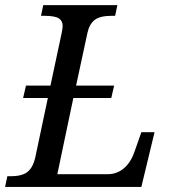

<svg xmlns="http://www.w3.org/2000/svg" viewBox="-40 -734 683 754"><path d="M-11.2 -42H2Q48.3 -42 69.1 -59.8Q89.8 -77.6 98.1 -113.8L147.9 -349.1H50.8L62 -397.9H158.2L202.1 -604Q203.6 -609.9 204.8 -618.7Q206.1 -627.4 206.1 -631.8Q206.1 -652.3 190.7 -662.1Q175.3 -671.9 133.8 -671.9H121.1L129.9 -713.9H420.9L412.1 -671.9H398.9Q352.1 -671.9 331.3 -655.3Q310.5 -638.7 303.2 -604L258.8 -397.9H408.2L397 -349.1H248L185.1 -49.8H381.8Q419.4 -49.8 447 -73.5Q474.6 -97.2 488.8 -140.1L515.1 -214.8H566.9L515.1 0H-20Z"/></svg>

Font: Droid Serif
Style: Italic
Weight: 400
Italic angle: -12°
Designer: Monotype Design team
Foundry: Monotype Imaging Inc.
Version: Version 1.03